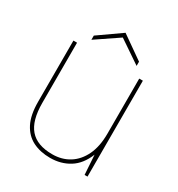

<svg xmlns="http://www.w3.org/2000/svg" viewBox="-166 -791 846 912"><g transform="rotate(30 256.5 -335.0)"><path d="M243 12Q189 12 148 -8.5Q107 -29 84 -73.5Q61 -118 61 -191V-526H81V-196Q81 -99 120.5 -53.5Q160 -8 243 -8Q296 -8 336 -33Q376 -58 399 -106Q422 -154 422 -224V-526H442V0H426L419 -107Q394 -45 348 -16.5Q302 12 243 12ZM133 -572V-595L257 -682L381 -595V-572L257 -656Z"/></g></svg>

Font: DM Sans 9pt Thin
Style: Regular
Weight: 250
Version: Version 4.004;gftools[0.9.30]